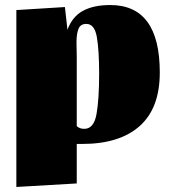

<svg xmlns="http://www.w3.org/2000/svg" viewBox="-20 -550 681 763"><path d="M615 -262Q615 -120 535 -49Q455 22 307 22H285V179L45 193V-510L238 -522L248 -432Q268 -485 310.5 -507.5Q353 -530 418 -530Q615 -530 615 -262ZM284 -382 285 -325V-49Q296 -38 315 -38Q353 -38 363.5 -96.5Q374 -155 374 -257Q374 -349 365 -402Q356 -455 323 -455Q300 -455 292 -435.5Q284 -416 284 -382Z"/></svg>

Font: Sansita Black
Style: Regular
Weight: 900
Designer: Pablo Cosgaya
Foundry: Omnibus-Type
Version: Version 1.006; ttfautohint (v1.5)